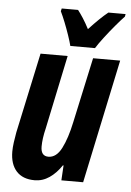

<svg xmlns="http://www.w3.org/2000/svg" viewBox="-54 -790 572 841"><g transform="rotate(5 232.0 -370.0)"><path d="M129.9 9.8Q77.6 9.8 49.8 -21Q22 -51.8 22 -106.9Q22 -125 25.1 -147.7Q28.3 -170.4 32.2 -191.9L107.9 -544.9H227.1L159.2 -221.2Q147.9 -174.8 147.9 -140.1Q147.9 -98.1 181.2 -98.1Q216.3 -98.1 239 -142.3Q261.7 -186.5 276.9 -258.8L338.9 -544.9H458L342.8 0H247.1L251 -65.9H248Q224.6 -30.8 194.8 -10.5Q165 9.8 129.9 9.8ZM234.9 -589.8Q230 -609.4 220.7 -636.5Q211.4 -663.6 200.7 -690.7Q189.9 -717.8 180.2 -737.8L183.1 -750H254.9Q265.6 -736.3 278.6 -716.3Q291.5 -696.3 305.2 -669.9Q329.1 -695.8 350.1 -716.1Q371.1 -736.3 388.2 -750H463.9L461.9 -738.8Q446.3 -722.7 422.6 -694.6Q398.9 -666.5 377 -637.7Q355 -608.9 343.3 -589.8Z"/></g></svg>

Font: Open Sans Condensed
Style: Bold Italic
Weight: 700
Width: 3
Italic angle: -12°
Designer: Monotype Design Team
Foundry: Monotype Imaging Inc.
Version: Version 3.003; ttfautohint (v1.8.4)